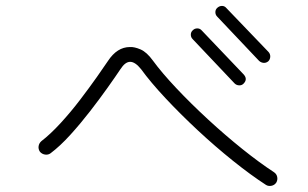

<svg xmlns="http://www.w3.org/2000/svg" viewBox="-20 -748 1040 649"><path d="M879 -123Q828 -156 767.5 -204.5Q707 -253 648 -308Q589 -363 539 -416.5Q489 -470 457 -514Q437 -539 420 -539Q403 -539 387 -514Q371 -490 344 -452Q317 -414 284.5 -372Q252 -330 217.5 -292Q183 -254 151 -230Q143 -224 132.5 -225.5Q122 -227 115 -235Q109 -244 110.5 -254Q112 -264 120 -271Q150 -294 184.5 -331.5Q219 -369 251 -411Q283 -453 308 -488.5Q333 -524 345 -542Q376 -589 419 -589Q434 -590 455 -581Q476 -572 497 -543Q527 -502 576 -450Q625 -398 683 -344.5Q741 -291 799 -244.5Q857 -198 906 -166Q915 -160 917 -150Q919 -140 914 -131Q908 -122 897.5 -120Q887 -118 879 -123ZM887 -541Q880 -535 871.5 -535.5Q863 -536 856 -542L714 -692Q708 -698 708 -707Q708 -716 715 -722Q722 -728 730.5 -728Q739 -728 745 -721L888 -572Q894 -565 893.5 -556Q893 -547 887 -541ZM803 -465Q797 -459 788 -459.5Q779 -460 773 -466L631 -616Q625 -622 625 -631Q625 -640 632 -646Q638 -652 647 -652Q656 -652 662 -645L804 -496Q818 -480 803 -465Z"/></svg>

Font: Kurewa Gothic CJK TC Regular
Style: Regular
Weight: 400
Designer: Max Yao
Foundry: Max-Everyday
Version: Version 1.071; ttfautohint (v1.8.3)